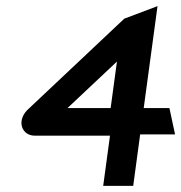

<svg xmlns="http://www.w3.org/2000/svg" viewBox="-20 -607 592 627"><path d="M533.3 -254H449.3L494.4 -587L385.8 -546L68.4 -247C33.4 -210 52.2 -164 93.2 -164H339.2L317 0H415L437.7 -168H551.7ZM341.3 -254H200.3L361.9 -406Z"/></svg>

Font: Charger
Style: ExBdIt
Weight: 400
Designer: Jasper
Foundry: Cannot Into Space Fonts
Version: Version 0.99